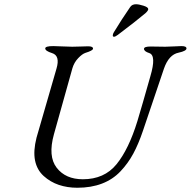

<svg xmlns="http://www.w3.org/2000/svg" viewBox="-20 -870 898 904"><path d="M511 -703Q511 -710 516 -718Q551 -776 593 -837Q602 -850 620 -850Q634 -850 656 -843Q678 -836 678 -827Q678 -820 665 -808Q620 -770 535 -706Q523 -697 517 -697Q511 -697 511 -703ZM752 -547Q748 -537 653 -254Q632 -192 607.5 -146.5Q583 -101 547 -63Q511 -25 460 -5.5Q409 14 344 14Q297 14 257 0.5Q217 -13 185.5 -41.5Q154 -70 145 -114.5Q136 -159 152 -222L246 -547Q264 -608 225 -620Q193 -630 193 -642Q193 -653 231 -653Q244 -653 273 -651.5Q302 -650 320 -650Q336 -650 361 -651Q386 -652 395 -652Q418 -652 418 -641Q418 -632 382 -621Q367 -616 348 -596Q329 -576 321 -549L234 -238Q205 -134 247 -80Q289 -26 370 -26Q471 -26 528.5 -96.5Q586 -167 627 -300Q649 -373 688 -511Q717 -609 683 -620Q658 -628 658 -640Q658 -651 689 -651Q703 -651 724 -650.5Q745 -650 758 -650Q774 -650 799.5 -651.5Q825 -653 834 -653Q858 -653 858 -642Q858 -630 821 -622Q775 -613 752 -547Z"/></svg>

Font: EB Garamond 12
Style: Italic
Weight: 400
Italic angle: -17°
Version: Version 0.016; ttfautohint (v1.8.4)